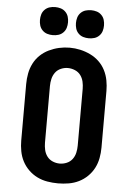

<svg xmlns="http://www.w3.org/2000/svg" viewBox="-63 -1009 726 1063"><g transform="rotate(5 300.0 -477.5)"><path d="M300 8Q270 8 240.5 3Q211 -2 184.5 -15Q158 -28 136.5 -49Q115 -70 101.5 -96Q88 -122 82.5 -151.5Q77 -181 77 -210V-525Q77 -554 82.5 -583.5Q88 -613 101.5 -639.5Q115 -666 136.5 -686.5Q158 -707 185 -720Q212 -733 241 -739.5Q270 -746 300 -746Q330 -746 359 -739.5Q388 -733 415 -720Q442 -707 463.5 -686.5Q485 -666 498.5 -639.5Q512 -613 517.5 -583.5Q523 -554 523 -525V-210Q523 -181 517.5 -151.5Q512 -122 498.5 -96Q485 -70 463.5 -49Q442 -28 415.5 -15Q389 -2 359.5 3Q330 8 300 8ZM300 -102Q320 -102 339 -110Q358 -118 370 -134Q382 -150 386.5 -170Q391 -190 391 -210V-525Q391 -545 386.5 -565Q382 -585 370 -601Q358 -617 338.5 -625Q319 -633 299 -633Q279 -633 260 -624.5Q241 -616 229.5 -600Q218 -584 213.5 -564.5Q209 -545 209 -525V-210Q209 -190 213.5 -170Q218 -150 230 -134Q242 -118 261 -110Q280 -102 300 -102ZM400 -807Q384 -807 369 -811.5Q354 -816 342.5 -827.5Q331 -839 326.5 -854Q322 -869 322 -885Q322 -901 326.5 -916Q331 -931 342.5 -942.5Q354 -954 369 -958.5Q384 -963 400 -963Q416 -963 431 -958.5Q446 -954 457.5 -942.5Q469 -931 473.5 -916Q478 -901 478 -885Q478 -869 473.5 -854Q469 -839 457.5 -827.5Q446 -816 431 -811.5Q416 -807 400 -807ZM200 -807Q184 -807 169 -811.5Q154 -816 142.5 -827.5Q131 -839 126.5 -854Q122 -869 122 -885Q122 -901 126.5 -916Q131 -931 142.5 -942.5Q154 -954 169 -958.5Q184 -963 200 -963Q216 -963 231 -958.5Q246 -954 257.5 -942.5Q269 -931 273.5 -916Q278 -901 278 -885Q278 -869 273.5 -854Q269 -839 257.5 -827.5Q246 -816 231 -811.5Q216 -807 200 -807Z"/></g></svg>

Font: Iosevka Curly Slab XBdEx
Style: Regular
Weight: 800
Width: 7
Monospace: yes
Designer: Belleve Invis
Foundry: Belleve Invis
Version: Version 11.0.0; ttfautohint (v1.8.3)